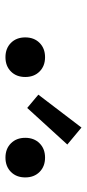

<svg xmlns="http://www.w3.org/2000/svg" viewBox="173 -1234 320 707"><g transform="rotate(90 333.5 -880.0)"><path d="M507.2 -865.2Q527.3 -885.4 559.9 -885.4Q592.4 -885.4 612.6 -865.2Q632.8 -845.1 632.8 -812.5Q632.8 -779.9 612.6 -759.8Q592.4 -739.6 559.9 -739.6Q527.3 -739.6 507.2 -759.8Q487 -779.9 487 -812.5Q487 -845.1 507.2 -865.2ZM137.4 -865.2Q157.6 -885.4 190.1 -885.4Q222.7 -885.4 242.8 -865.2Q263 -845.1 263 -812.5Q263 -779.9 242.8 -759.8Q222.7 -739.6 190.1 -739.6Q157.6 -739.6 137.4 -759.8Q117.2 -779.9 117.2 -812.5Q117.2 -845.1 137.4 -865.2ZM449.2 -1019.5 511.7 -967.4 377 -819.7 328.1 -860.7Z"/></g></svg>

Font: Monoid
Style: Regular
Weight: 400
Width: 4
Monospace: yes
Designer: Andreas Larsen (@larsenwork)
Version: Version 0.61